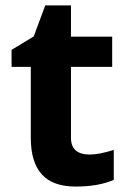

<svg xmlns="http://www.w3.org/2000/svg" viewBox="-20 -682 474 712"><path d="M243.2 -170.9Q243.2 -108.9 313 -108.9Q347.2 -108.9 401.9 -126V-15.1Q345.7 9.8 260.7 9.8Q175.8 9.8 135 -35.4Q94.2 -80.6 94.2 -170.9V-434.1H22.9V-497.1L105 -546.9L147.9 -662.1H243.2V-545.9H396V-434.1H243.2Z"/></svg>

Font: OpenSans-Bold
Style: Bold
Weight: 700
Foundry: Ascender Corporation
Version: Version 1.10